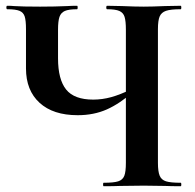

<svg xmlns="http://www.w3.org/2000/svg" viewBox="-20 -645 677 665"><path d="M351 -613Q348 -613 348 -619Q348 -625 351 -625L402 -624Q448 -622 478 -622Q506 -622 552 -624L606 -625Q608 -625 608 -619Q608 -613 606 -613Q571 -613 555 -607.5Q539 -602 533 -588Q527 -574 527 -544V-81Q527 -51 533 -36.5Q539 -22 555 -17Q571 -12 606 -12Q608 -12 608 -6Q608 0 606 0Q572 0 552 -1L478 -2L396 -1Q375 0 339 0Q337 0 337 -6Q337 -12 339 -12Q374 -12 389.5 -17Q405 -22 410.5 -36Q416 -50 416 -81V-542Q416 -572 411.5 -586.5Q407 -601 393.5 -607Q380 -613 351 -613ZM249 -246Q164 -246 117 -289Q70 -332 70 -408V-544Q70 -574 65.5 -588Q61 -602 47.5 -607.5Q34 -613 5 -613Q2 -613 2 -619Q2 -625 5 -625Q20 -625 28 -624Q56 -622 119 -622Q170 -622 214 -624Q227 -625 247 -625Q249 -625 249 -619Q249 -613 247 -613Q218 -613 204.5 -607Q191 -601 186 -586.5Q181 -572 181 -542V-443Q181 -370 209 -335Q237 -300 303 -300Q334 -300 365 -308.5Q396 -317 435 -336L444 -329Q395 -286 350 -266Q305 -246 249 -246Z"/></svg>

Font: Cormorant Garamond
Style: Bold
Weight: 700
Designer: Christian Thalmann (Catharsis Fonts)
Foundry: Catharsis Fonts
Version: Version 4.000